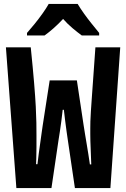

<svg xmlns="http://www.w3.org/2000/svg" viewBox="-20 -954 640 974"><path d="M63 0 10 -714H136Q147 -606 153 -533.5Q159 -461 161.5 -413Q164 -365 164.5 -331.5Q165 -298 165 -268Q165 -253 165 -238Q165 -223 165 -208Q165 -193 164.5 -178Q164 -163 164 -148.5Q164 -134 163 -121H170Q173 -148 177 -177.5Q181 -207 185 -235Q189 -263 192 -285.5Q195 -308 197 -320L232 -546H370L404 -320Q407 -298 411.5 -273Q416 -248 420 -222Q424 -196 428.5 -170Q433 -144 436 -120H443Q442 -139 441.5 -159Q441 -179 440 -199.5Q439 -220 438.5 -239Q438 -258 438 -274.5Q438 -291 438 -302Q438 -318 438.5 -338.5Q439 -359 441 -388.5Q443 -418 446 -461Q449 -504 453.5 -566Q458 -628 464 -714H590L540 0H360L324 -244Q321 -264 317.5 -289Q314 -314 310.5 -342Q307 -370 304 -397H298Q295 -370 291.5 -342Q288 -314 284 -288.5Q280 -263 277 -244L241 0ZM117 -787Q134 -806 155.5 -832.5Q177 -859 196.5 -886.5Q216 -914 227 -934H374Q387 -912 405.5 -886Q424 -860 444.5 -834.5Q465 -809 483 -787V-774H395Q373 -790 348 -811Q323 -832 300 -858Q276 -832 251.5 -810.5Q227 -789 206 -774H117Z"/></svg>

Font: Noto Sans Mono
Style: Bold
Weight: 700
Designer: Monotype Design Team
Foundry: Monotype Imaging Inc.
Version: Version 2.014